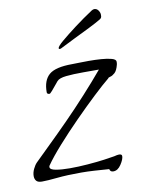

<svg xmlns="http://www.w3.org/2000/svg" viewBox="-80 -593 482 652"><g transform="rotate(-10 161.5 -267.0)"><path d="M259 10Q252 10 249 6.5Q246 3 246 0Q219 -2 195 -3.5Q171 -5 150 -5Q101 -5 66.5 -1.5Q32 2 14 2Q0 2 -5.5 -4.5Q-11 -11 -11 -21Q-11 -33 -5 -45.5Q1 -58 8 -65Q29 -86 61 -117Q93 -148 129.5 -185Q166 -222 202.5 -262Q239 -302 270 -339H216Q181 -339 157 -336.5Q133 -334 125 -325Q123 -323 115.5 -313.5Q108 -304 100.5 -295.5Q93 -287 91 -287Q82 -287 82 -294Q82 -335 104 -354Q126 -373 184 -373Q192 -373 207 -373.5Q222 -374 241 -374Q263 -374 284 -372.5Q305 -371 319.5 -367Q334 -363 334 -355Q334 -349 333 -345Q328 -325 319.5 -317.5Q311 -310 304 -308.5Q297 -307 296 -304Q275 -287 241 -255Q207 -223 169.5 -185Q132 -147 99.5 -110.5Q67 -74 49 -48Q47 -46 47 -42Q47 -33 67 -29.5Q87 -26 115 -26Q144 -26 176 -28.5Q208 -31 234 -34.5Q260 -38 270 -40Q281 -43 287 -43Q297 -43 297 -36Q297 -25 285.5 -7.5Q274 10 259 10ZM151 -431Q148 -431 148 -434Q148 -440 168 -457Q188 -474 218.5 -497Q249 -520 281 -541Q286 -544 290 -544Q299 -544 304.5 -535.5Q310 -527 309 -519V-517Q309 -510 302 -506Q289 -498 262 -484.5Q235 -471 206 -457Q177 -443 156 -432Q154 -431 151 -431Z"/></g></svg>

Font: Bilbo
Style: Regular
Weight: 400
Designer: Robert E. Leuschke
Foundry: Robert E. Leuschke
Version: Version 1.100